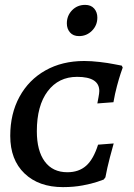

<svg xmlns="http://www.w3.org/2000/svg" viewBox="-20 -758 549 787"><path d="M22 -201Q22 -292 60 -361.5Q98 -431 166.5 -469.5Q235 -508 325 -508Q354 -508 388.5 -504Q423 -500 447.5 -495Q472 -490 479 -489L483 -481Q481 -476 474.5 -456.5Q468 -437 459.5 -405.5Q451 -374 445 -339L379 -334Q380 -340 383.5 -358Q387 -376 387 -385Q387 -443 296 -443Q220 -443 175.5 -384Q131 -325 131 -220Q131 -140 163.5 -96Q196 -52 256 -52Q303 -52 333 -78.5Q363 -105 382 -165L446 -170Q442 -157 430.5 -113Q419 -69 412 -31L405 -22Q400 -20 378 -12.5Q356 -5 319 2Q282 9 238 9Q139 9 80.5 -47Q22 -103 22 -201ZM254 -662Q254 -694 275.5 -716Q297 -738 329 -738Q353 -738 366 -723Q379 -708 379 -686Q379 -654 357 -632Q335 -610 304 -610Q280 -610 267 -625Q254 -640 254 -662Z"/></svg>

Font: Alegreya SC Medium
Style: Italic
Weight: 500
Italic angle: -7°
Designer: Juan Pablo del Peral
Foundry: Huerta Tipografica
Version: Version 2.007; ttfautohint (v1.6)